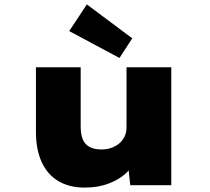

<svg xmlns="http://www.w3.org/2000/svg" viewBox="-20 -840 951 871"><path d="M364 11Q295 11 245.5 -18Q196 -47 169.5 -104Q143 -161 143 -243V-535H346V-267Q346 -231 355.5 -208Q365 -185 386 -173.5Q407 -162 441 -162Q464 -162 484.5 -169Q505 -176 520.5 -189Q536 -202 545 -220.5Q554 -239 554 -262V-535H757V0H571L559 -108L597 -120Q585 -86 553.5 -56Q522 -26 473.5 -7.5Q425 11 364 11ZM522 -577 294 -699 374 -820 580 -666Z"/></svg>

Font: Lexend Mega Black
Style: Regular
Weight: 900
Version: Version 1.007